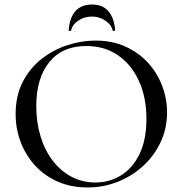

<svg xmlns="http://www.w3.org/2000/svg" viewBox="-20 -815 806 847"><path d="M366 12Q294 12 235.5 -13.5Q177 -39 135.5 -84Q94 -129 71.5 -187.5Q49 -246 49 -312Q49 -393 80.5 -454Q112 -515 164 -555.5Q216 -596 278 -616Q340 -636 401 -636Q475 -636 533.5 -609.5Q592 -583 633 -538Q674 -493 695.5 -436Q717 -379 717 -319Q717 -249 689 -189Q661 -129 612.5 -84Q564 -39 500.5 -13.5Q437 12 366 12ZM401 -10Q464 -10 515.5 -42.5Q567 -75 596.5 -137.5Q626 -200 626 -291Q626 -384 593.5 -456.5Q561 -529 501.5 -570.5Q442 -612 360 -612Q255 -612 197.5 -541Q140 -470 140 -347Q140 -276 158.5 -214.5Q177 -153 212 -107Q247 -61 295 -35.5Q343 -10 401 -10ZM294 -681Q293 -678 287.5 -678.5Q282 -679 283 -683Q293 -795 386 -795Q477 -795 488 -683Q488 -679 482.5 -678.5Q477 -678 477 -681Q472 -705 445.5 -723.5Q419 -742 386 -742Q351 -742 324.5 -723.5Q298 -705 294 -681Z"/></svg>

Font: Cormorant Garamond Light Medium
Style: Regular
Weight: 500
Version: Version 4.001